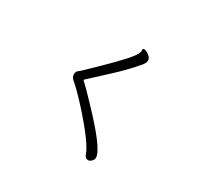

<svg xmlns="http://www.w3.org/2000/svg" viewBox="-164 -980 1328 1260"><g transform="rotate(30 500.0 -349.5)"><path d="M581 -747Q581 -757 591 -757Q601 -757 614.5 -750Q628 -743 639 -730.5Q650 -718 650 -705.5Q650 -693 645 -685Q640 -677 635 -669Q571 -593 497 -524Q423 -455 349 -387Q348 -386 348 -383Q348 -380 361.5 -369Q375 -358 454 -275Q673 -48 673 18Q673 33 660.5 45.5Q648 58 635 58Q612 58 604 31Q578 -42 426 -212Q340 -307 293 -346Q273 -363 273 -383.5Q273 -404 285 -413.5Q297 -423 304 -429Q511 -626 556 -687Q582 -721 582 -738Z"/></g></svg>

Font: LXGW Bright TC
Style: Regular
Weight: 400
Designer: Christian Thalmann (Catharsis Fonts)
Foundry: LXGW / Christian Thalmann (Catharsis Fonts) / Fontworks Inc.
Version: Version 5.501